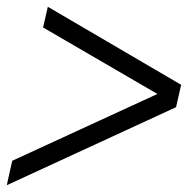

<svg xmlns="http://www.w3.org/2000/svg" viewBox="-24 -625 559 566"><path d="M-4 -79 12 -151 440 -348 103 -544 117 -605 510 -375 495 -309Z"/></svg>

Font: Platypi
Style: Bold Italic
Weight: 700
Italic angle: -13°
Designer: David Sargent
Foundry: Bolt Cutter Type
Version: Version 1.200; ttfautohint (v1.8.4.7-5d5b)